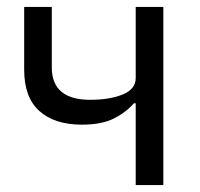

<svg xmlns="http://www.w3.org/2000/svg" viewBox="-20 -536 578 556"><path d="M373 -237H368Q344 -210 309 -192.5Q274 -175 217 -175Q138 -175 94 -214.5Q50 -254 50 -334V-516H130V-341Q130 -247 241 -247Q298 -247 335.5 -262.5Q373 -278 373 -310V-516H453V0H373Z"/></svg>

Font: IBM Plex Sans
Style: Regular
Weight: 400
Designer: Mike Abbink, Paul van der Laan, Pieter van Rosmalen
Foundry: Bold Monday
Version: Version 3.005